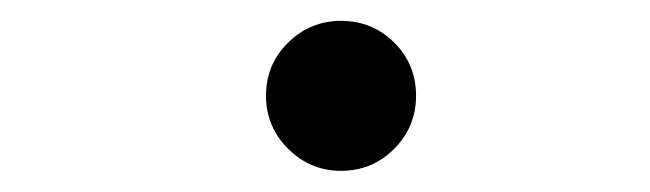

<svg xmlns="http://www.w3.org/2000/svg" viewBox="-20 -439 626 185"><path d="M308.6 -274.4Q278.8 -274.4 257.6 -295.7Q236.3 -316.9 236.3 -346.7Q236.3 -377 257.6 -397.9Q278.8 -418.9 308.6 -418.9Q338.9 -418.9 359.9 -397.9Q380.9 -377 380.9 -346.7Q380.9 -316.9 359.9 -295.7Q338.9 -274.4 308.6 -274.4Z"/></svg>

Font: Cascadia Mono PL
Style: Italic
Weight: 400
Italic angle: -10°
Monospace: yes
Designer: Aaron Bell
Foundry: Saja Typeworks
Version: Version 2404.023; ttfautohint (v1.8.4)